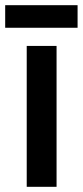

<svg xmlns="http://www.w3.org/2000/svg" viewBox="-35 -771 319 740"><path d="M183 -51H68V-594H183ZM264 -751V-664H-15V-751Z"/></svg>

Font: Noto Sans Tamil UI Condensed SemiBold
Style: Regular
Weight: 600
Width: 3
Designer: Jelle Bosma - Monotype Design Team
Foundry: Monotype Imaging Inc.
Version: Version 2.004; ttfautohint (v1.8.4.7-5d5b)